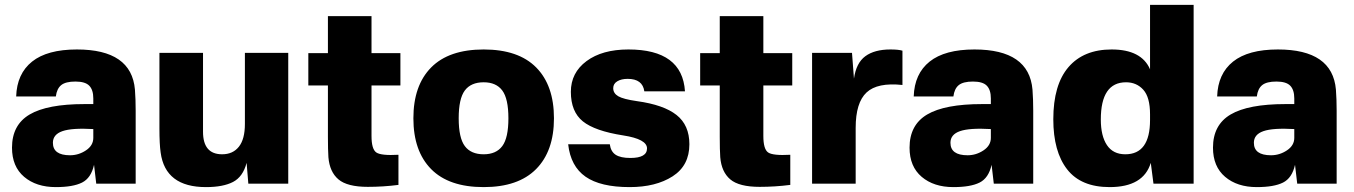

<svg xmlns="http://www.w3.org/2000/svg" viewBox="-20 -750 5530 784"><path d="M294 -548Q517 -548 531 -384Q534 -344 534 -298V0H373L364 -77Q352 -23 315 -4.5Q278 14 208 14Q128 14 78.5 -28Q29 -70 29 -147Q29 -240 101 -282.5Q173 -325 325 -325H361V-348Q361 -383 344.5 -400Q328 -417 288 -417Q248 -417 230 -402.5Q212 -388 208 -356H46Q49 -449 111 -498.5Q173 -548 294 -548ZM196 -167Q196 -116 266 -116Q301 -116 331 -136Q361 -156 361 -187V-223Q274 -228 235 -214.5Q196 -201 196 -167Z M821 14Q655 14 636 -127Q631 -161 631 -225V-534H809V-212Q809 -120 887 -120Q931 -120 955.5 -151Q980 -182 980 -244V-534H1157V0H994L987 -85Q972 -28 931.5 -7Q891 14 821 14Z M1497 -195Q1497 -141 1516.5 -127.5Q1536 -114 1607 -118V5Q1545 13 1482 13Q1398 13 1362 -17.5Q1326 -48 1321 -108Q1319 -138 1319 -191V-401H1239V-533H1319V-684H1497V-533H1615V-401H1497Z M1955 -120Q2006 -120 2031 -153.5Q2056 -187 2056 -267Q2056 -347 2031 -380.5Q2006 -414 1955 -414Q1903 -414 1878 -380.5Q1853 -347 1853 -267Q1853 -187 1878 -153.5Q1903 -120 1955 -120ZM1955 14Q1813 14 1740.5 -59.5Q1668 -133 1668 -267Q1668 -401 1740.5 -474.5Q1813 -548 1955 -548Q2097 -548 2169.5 -474.5Q2242 -401 2242 -267Q2242 -133 2169 -59.5Q2096 14 1955 14Z M2546 -548Q2766 -548 2777 -377H2611Q2604 -428 2543 -428Q2517 -428 2500.5 -418Q2484 -408 2484 -390Q2484 -369 2504.5 -357Q2525 -345 2581 -337Q2690 -322 2742.5 -280.5Q2795 -239 2795 -161Q2795 -74 2726.5 -30Q2658 14 2551 14Q2432 14 2371 -28.5Q2310 -71 2300 -161H2470Q2474 -131 2494 -118Q2514 -105 2554 -105Q2622 -105 2622 -144Q2622 -182 2525 -197Q2409 -215 2360 -254.5Q2311 -294 2311 -375Q2311 -453 2375 -500.5Q2439 -548 2546 -548Z M3097 -195Q3097 -141 3116.5 -127.5Q3136 -114 3207 -118V5Q3145 13 3082 13Q2998 13 2962 -17.5Q2926 -48 2921 -108Q2919 -138 2919 -191V-401H2839V-533H2919V-684H3097V-533H3215V-401H3097Z M3616 -548Q3649 -548 3665 -543V-403Q3563 -414 3518.5 -372.5Q3474 -331 3474 -228V0H3296V-534H3459L3467 -429Q3476 -493 3513.5 -520.5Q3551 -548 3616 -548Z M3959 -548Q4182 -548 4196 -384Q4199 -344 4199 -298V0H4038L4029 -77Q4017 -23 3980 -4.5Q3943 14 3873 14Q3793 14 3743.5 -28Q3694 -70 3694 -147Q3694 -240 3766 -282.5Q3838 -325 3990 -325H4026V-348Q4026 -383 4009.5 -400Q3993 -417 3953 -417Q3913 -417 3895 -402.5Q3877 -388 3873 -356H3711Q3714 -449 3776 -498.5Q3838 -548 3959 -548ZM3861 -167Q3861 -116 3931 -116Q3966 -116 3996 -136Q4026 -156 4026 -187V-223Q3939 -228 3900 -214.5Q3861 -201 3861 -167Z M4854 -730V0H4690L4679 -85Q4649 14 4511 14Q4394 14 4337.5 -58.5Q4281 -131 4281 -263Q4281 -404 4343 -476Q4405 -548 4519 -548Q4641 -548 4676 -467V-730ZM4475 -262Q4475 -195 4500 -157.5Q4525 -120 4575 -120Q4676 -120 4676 -260V-283Q4676 -353 4648.5 -383.5Q4621 -414 4578 -414Q4475 -414 4475 -262Z M5198 -548Q5421 -548 5435 -384Q5438 -344 5438 -298V0H5277L5268 -77Q5256 -23 5219 -4.5Q5182 14 5112 14Q5032 14 4982.5 -28Q4933 -70 4933 -147Q4933 -240 5005 -282.5Q5077 -325 5229 -325H5265V-348Q5265 -383 5248.5 -400Q5232 -417 5192 -417Q5152 -417 5134 -402.5Q5116 -388 5112 -356H4950Q4953 -449 5015 -498.5Q5077 -548 5198 -548ZM5100 -167Q5100 -116 5170 -116Q5205 -116 5235 -136Q5265 -156 5265 -187V-223Q5178 -228 5139 -214.5Q5100 -201 5100 -167Z"/></svg>

Font: Nacelle Heavy
Style: Regular
Weight: 800
Designer: Sora Sagano
Foundry: Sora Sagano
Version: Version 1.000;FEAKit 1.0